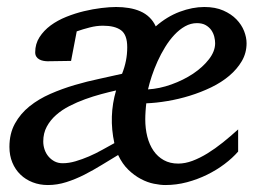

<svg xmlns="http://www.w3.org/2000/svg" viewBox="-20 -514 739 546"><path d="M310.1 -256.8Q290.5 -252.4 267.8 -246.3Q245.1 -240.2 222.2 -231.9Q199.2 -223.6 177.7 -212.6Q156.2 -201.7 139.6 -187Q123 -172.4 113 -153.8Q103 -135.3 103 -111.8Q103 -99.6 106.9 -88.4Q110.8 -77.1 118.2 -68.6Q125.5 -60.1 135.5 -54.9Q145.5 -49.8 158.2 -49.8Q175.8 -49.8 194.8 -55.4Q213.9 -61 233.2 -69.3Q252.4 -77.6 270.8 -87.9Q289.1 -98.1 305.2 -106.9Q296.9 -145 298.1 -182.6Q299.3 -220.2 310.1 -256.8ZM591.8 -391.1Q591.8 -399.4 589.4 -409.4Q586.9 -419.4 581.1 -428Q575.2 -436.5 565.2 -442.4Q555.2 -448.2 540 -448.2Q522.5 -448.2 506.3 -439.2Q490.2 -430.2 475.8 -414.8Q461.4 -399.4 449.5 -379.9Q437.5 -360.4 428 -339.4Q418.5 -318.4 411.6 -297.6Q404.8 -276.9 400.9 -259.8Q433.6 -261.7 467.5 -273.9Q501.5 -286.1 529.1 -304.4Q556.6 -322.8 574.2 -345.5Q591.8 -368.2 591.8 -391.1ZM681.2 -391.1Q681.2 -363.3 667.7 -340.3Q654.3 -317.4 632.1 -298.6Q609.9 -279.8 580.6 -265.6Q551.3 -251.5 519.5 -241.7Q487.8 -231.9 455.8 -226.6Q423.8 -221.2 396 -220.2Q395.5 -216.8 395 -210.9Q394.5 -205.1 394 -198.5Q393.6 -191.9 393.3 -185.5Q393.1 -179.2 393.1 -174.8Q393.1 -148.4 398.9 -125.5Q404.8 -102.5 416.5 -85.4Q428.2 -68.4 445.8 -58.6Q463.4 -48.8 486.8 -48.8Q506.3 -48.8 527.3 -56.6Q548.3 -64.5 570.1 -77.9Q591.8 -91.3 613.8 -108.9Q635.7 -126.5 657.2 -146V-83Q641.1 -64.5 618.4 -47.4Q595.7 -30.3 568.8 -17.1Q542 -3.9 511.7 4.2Q481.4 12.2 450.2 12.2Q436 12.2 417.7 8.5Q399.4 4.9 380.9 -4.9Q362.3 -14.6 345.2 -31Q328.1 -47.4 315.9 -73.2Q293.9 -60.1 269.8 -45.2Q245.6 -30.3 220.2 -17.3Q194.8 -4.4 168.7 3.9Q142.6 12.2 116.2 12.2Q92.8 12.2 72.8 4.4Q52.7 -3.4 38.1 -17.6Q23.4 -31.7 15.1 -51.8Q6.8 -71.8 6.8 -96.2Q6.8 -134.3 22.5 -162.6Q38.1 -190.9 64 -211.7Q89.8 -232.4 123.3 -247.1Q156.7 -261.7 192.4 -272.2Q228 -282.7 263.2 -290Q298.3 -297.4 327.1 -304.2Q334.5 -322.8 338.1 -341.1Q341.8 -359.4 341.8 -379.9Q341.8 -415 324.2 -428Q306.6 -440.9 272.9 -440.9Q254.4 -440.9 235.4 -436Q216.3 -431.2 198.2 -424.8L182.1 -340.8L115.2 -339.8Q109.4 -339.8 103 -341.1Q96.7 -342.3 91.6 -345.2Q86.4 -348.1 83.3 -353Q80.1 -357.9 80.1 -365.2Q80.1 -389.2 92.3 -408.2Q104.5 -427.2 124 -441.7Q143.6 -456.1 168.5 -466.1Q193.4 -476.1 218.8 -482.2Q244.1 -488.3 268.3 -491.2Q292.5 -494.1 310.1 -494.1Q329.1 -494.1 346.7 -491.2Q364.3 -488.3 378.9 -481.9Q393.6 -475.6 404.8 -464.8Q416 -454.1 422.9 -439Q454.6 -466.8 491 -480.5Q527.3 -494.1 561 -494.1Q592.3 -494.1 615 -484.1Q637.7 -474.1 652.3 -459Q667 -443.8 674.1 -425.8Q681.2 -407.7 681.2 -391.1Z"/></svg>

Font: Charis SIL Phon
Style: Italic
Weight: 400
Italic angle: -11°
Foundry: SIL International
Version: Version 5.000